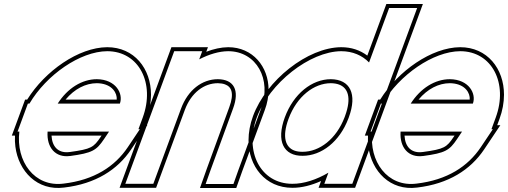

<svg xmlns="http://www.w3.org/2000/svg" viewBox="-20 -869 2540 960"><path d="M268.5 -351H579.4C597.5 -400 560.1 -472 464.4 -473C389.8 -473 317.7 -428 268.5 -351ZM76.8 -211H67.8L93.6 -281L119.4 -351H127.2C211.8 -494.4 380.3 -612.1 516.1 -613C675.1 -613 756.7 -452 693.6 -281L672.2 -223H679.2L619 -133C554.6 -37 451.6 31 297.9 49C151.7 68 58.6 -63.3 76.8 -211ZM525.2 -211H217.9C212.5 -131 257.7 -79.5 329.8 -89H330.8C441.4 -104 462.1 -117 499.8 -173ZM307.8 -371C352.4 -424.5 408.3 -453 464.3 -453C468 -453 472 -452.8 475.6 -452.5C542 -447.1 566.4 -402.9 563.6 -371ZM54.9 -191C53.9 -170.4 54.6 -154.2 56.9 -136C72.6 -12.8 166 86.3 300.4 68.8C458.8 50.3 568 -21 635.7 -121.9L716.7 -243H700.9L712.4 -274.1C727.6 -315.4 734.9 -356.4 735 -395.2C735.2 -525.8 651.3 -633 516 -633C372.8 -632.1 205 -514.1 115.9 -371H105.5L39.1 -191ZM487.8 -191 483.2 -184.2C448.3 -132.3 436.6 -123.6 329.5 -109H328.5L327.2 -108.8C324.3 -108.5 321.5 -108.2 318.8 -108C270.6 -105.4 240.5 -135.4 237.6 -191Z M976 -572.2C1024.9 -597.6 1075.3 -612.7 1121.1 -613C1262.1 -613 1340.1 -472 1285.2 -326L1172.4 -20L1147.2 51H1008.2L1033 -19L1145.2 -326C1179.5 -419 1149.1 -472 1069.4 -473C990.4 -473 919.5 -419 885.2 -326L859.4 -256L772.4 -20L746.6 50H606.6L632.4 -20L719.4 -256L745.2 -326L825.2 -543L851.1 -613H991.1ZM1011.3 -610.1 1019.8 -633H837.1L577.9 70H760.5L904 -319.1C936.1 -406.1 1000.5 -453 1069.3 -453C1083.5 -452.8 1095.6 -450.7 1104.9 -447.2C1137.1 -435.4 1152.5 -403.5 1126.4 -332.9L1014.2 -25.8L979.9 71H1161.3L1191.2 -13.2L1304 -319C1316.7 -352.9 1322.8 -387 1322.9 -419.4C1323.1 -535.8 1243.6 -633 1121 -633C1085.2 -632.7 1047.6 -624.1 1011.3 -610.1Z M1264 -282C1327.1 -453 1528.7 -612 1686.1 -613C1743.6 -613 1791.1 -591.8 1825.3 -556.7L1899.9 -759L1925.7 -829H2065.7L2039.9 -759L1865.3 -285.6L1864 -282L1767.4 -20L1741.6 50H1601.6L1622 -5.5C1562.2 29.4 1499.3 50.4 1441.6 50C1282.6 50 1200.9 -111 1264 -282ZM1404 -282C1360.1 -163 1397.8 -89 1493.2 -90C1587.7 -90 1678.3 -160.8 1722 -276.6L1724 -282C1767.5 -400 1730.1 -472 1634.4 -473C1539.4 -473 1447.5 -400 1404 -282ZM1245.2 -288.9C1230 -247.6 1222.7 -206.6 1222.6 -167.8C1222.4 -37.2 1306.5 70 1441.5 70C1488.6 70.3 1537.6 57.5 1585.4 36L1572.9 70H1755.5L2094.4 -849H1911.8L1816.6 -591C1780.1 -618.4 1736.8 -633 1686 -633C1517.3 -631.9 1311 -467.1 1245.2 -288.9ZM1422.8 -275.1C1464.2 -387.5 1550.3 -453 1634.3 -453C1650.2 -452.8 1663.9 -450.4 1675 -446.3C1719.1 -430.2 1739.4 -381.5 1705.2 -288.9L1703.3 -283.6C1661.7 -173.5 1577.3 -110 1493.1 -110C1476.6 -109.8 1463 -112.1 1451.8 -116.2C1408.8 -132.1 1388.4 -182 1422.8 -275.1Z M2033.5 -351H2344.4C2362.5 -400 2325.1 -472 2229.4 -473C2154.8 -473 2082.7 -428 2033.5 -351ZM1841.8 -211H1832.8L1858.6 -281L1884.4 -351H1892.2C1976.8 -494.4 2145.3 -612.1 2281.1 -613C2440.1 -613 2521.7 -452 2458.6 -281L2437.2 -223H2444.2L2384 -133C2319.6 -37 2216.6 31 2062.9 49C1916.7 68 1823.6 -63.3 1841.8 -211ZM2290.2 -211H1982.9C1977.5 -131 2022.7 -79.5 2094.8 -89H2095.8C2206.4 -104 2227.1 -117 2264.8 -173ZM2072.8 -371C2117.4 -424.5 2173.3 -453 2229.3 -453C2233 -453 2237 -452.8 2240.6 -452.5C2307 -447.1 2331.4 -402.9 2328.6 -371ZM1819.9 -191C1818.9 -170.4 1819.6 -154.2 1821.9 -136C1837.6 -12.8 1931 86.3 2065.4 68.8C2223.8 50.3 2333 -21 2400.7 -121.9L2481.7 -243H2465.9L2477.4 -274.1C2492.6 -315.4 2499.9 -356.4 2500 -395.2C2500.2 -525.8 2416.3 -633 2281 -633C2137.8 -632.1 1970 -514.1 1880.9 -371H1870.5L1804.1 -191ZM2252.8 -191 2248.2 -184.2C2213.3 -132.3 2201.6 -123.6 2094.5 -109H2093.5L2092.2 -108.8C2089.3 -108.5 2086.5 -108.2 2083.8 -108C2035.6 -105.4 2005.5 -135.4 2002.6 -191Z"/></svg>

Font: Nordica Plus
Style: NordicaClassicRgOblOl
Weight: 500
Version: Version 1.01